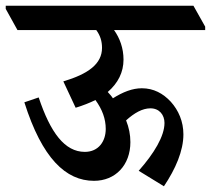

<svg xmlns="http://www.w3.org/2000/svg" viewBox="-69 -644 736 670"><path d="M259 -13C334 -13 386 -68 386 -148C386 -174 381 -199 371 -224C400 -250 428 -266 456 -266C487 -266 505 -243 505 -215C505 -169 469 -109 415 -48L503 6C544 -55 571 -118 571 -175C571 -220 554 -259 527 -289C500 -318 467 -336 426 -336C393 -336 360 -323 325 -301C320 -309 313 -316 307 -323C343 -354 362 -392 362 -436C362 -476 349 -511 329 -539H647V-551L606 -624H-49V-613L-8 -539H267C281 -520 287 -500 287 -477C287 -421 239 -386 152 -360L195 -268C221 -276 244 -285 264 -295C288 -262 300 -229 300 -194C300 -151 275 -114 227 -114C157 -114 107 -181 66 -304L16 -287C78 -91 161 -13 259 -13Z"/></svg>

Font: Noto Serif Devanagari Condensed SemiBold
Style: Regular
Weight: 600
Width: 3
Designer: Universal Thirst, Indian Type Foundry and the Monotype Design Team
Foundry: Monotype Imaging Inc.
Version: Version 2.004